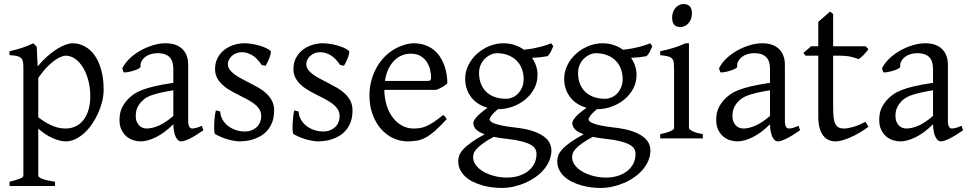

<svg xmlns="http://www.w3.org/2000/svg" viewBox="-20 -682 4772 946"><path d="M424.8 -208Q424.8 -250.5 414.8 -287.1Q404.8 -323.7 388.2 -350.6Q371.6 -377.4 349.6 -392.6Q327.6 -407.7 304.2 -407.7Q295.4 -407.7 281.2 -402.3Q267.1 -397 249 -384.3Q231 -371.6 210.4 -350.3Q189.9 -329.1 168.5 -297.9V-104Q190.4 -87.4 209.2 -76.7Q228 -65.9 244.4 -59.8Q260.7 -53.7 275.4 -51.3Q290 -48.8 303.2 -48.8Q329.6 -48.8 351.8 -59.1Q374 -69.3 390.1 -89.4Q406.2 -109.4 415.5 -139.2Q424.8 -168.9 424.8 -208ZM490.7 -240.2Q490.7 -211.9 483.4 -182.1Q476.1 -152.3 463.4 -124Q450.7 -95.7 433.1 -70.3Q415.5 -44.9 394.8 -26.1Q374 -7.3 351.1 3.7Q328.1 14.6 304.2 14.6Q275.4 14.6 239.3 -1.5Q203.1 -17.6 168.5 -47.9V183.1Q168.5 190.9 186.8 198.7Q205.1 206.5 251 213.4V234.4H26.9V213.4Q59.1 205.6 77.1 198.5Q95.2 191.4 95.2 183.1V-347.2Q95.2 -365.2 93.3 -377Q91.3 -388.7 84.2 -395.8Q77.1 -402.8 63.7 -406Q50.3 -409.2 26.9 -410.2V-429.7Q43.5 -433.1 58.6 -437.3Q73.7 -441.4 87.9 -446Q102.1 -450.7 116 -456.3Q129.9 -461.9 144 -468.8L161.1 -451.7L165.5 -355Q189.9 -384.3 214.6 -405.8Q239.3 -427.2 261.7 -441.2Q284.2 -455.1 303.5 -461.9Q322.8 -468.8 336.9 -468.8Q370.1 -468.8 398.4 -453.1Q426.8 -437.5 447.3 -408Q467.8 -378.4 479.2 -335.9Q490.7 -293.5 490.7 -240.2Z M701.7 -48.8Q731 -48.8 763.9 -63.7Q796.9 -78.6 834 -110.8V-237.3Q793 -230.5 766.4 -224.1Q739.7 -217.8 722.7 -211.2Q705.6 -204.6 695.3 -197.3Q685.1 -189.9 677.2 -181.6Q664.6 -168.5 656.7 -151.6Q648.9 -134.8 648.9 -111.8Q648.9 -92.3 654.8 -80.1Q660.6 -67.9 668.9 -60.8Q677.2 -53.7 686.3 -51.3Q695.3 -48.8 701.7 -48.8ZM981.9 -40Q940.4 -11.2 913.3 1.7Q886.2 14.6 872.6 14.6Q856.4 14.6 845.7 -7.8Q835 -30.3 834 -69.8Q812 -47.9 790 -31.7Q768.1 -15.6 747.1 -5.4Q726.1 4.9 707.3 9.8Q688.5 14.6 672.9 14.6Q655.3 14.6 636.7 8.8Q618.2 2.9 603.3 -9.8Q588.4 -22.5 578.6 -42.5Q568.8 -62.5 568.8 -90.8Q568.8 -127.9 581.8 -152.8Q594.7 -177.7 612.8 -195.8Q624.5 -207.5 639.4 -218Q654.3 -228.5 679 -238.3Q703.6 -248 740.7 -256.8Q777.8 -265.6 834 -273.9V-342.8Q834 -359.4 830.1 -373.8Q826.2 -388.2 816.9 -398.7Q807.6 -409.2 791.7 -414.8Q775.9 -420.4 752 -419.9Q736.3 -419.4 721.2 -414.6Q706.1 -409.7 694.8 -400.9Q683.6 -392.1 677.2 -380.1Q670.9 -368.2 672.4 -353.5Q672.9 -349.1 662.4 -343.5Q651.9 -337.9 637.5 -333.5Q623 -329.1 609.1 -326.7Q595.2 -324.2 589.4 -325.7L582.5 -344.7Q593.8 -369.1 616.7 -391.6Q639.6 -414.1 669.2 -431.2Q698.7 -448.2 731.7 -458.5Q764.6 -468.8 795.4 -468.8Q849.1 -468.8 878.2 -440.7Q907.2 -412.6 907.2 -362.3V-86.9Q907.2 -66.4 912.6 -57.6Q918 -48.8 926.8 -48.8Q933.6 -48.8 944.3 -51.3Q955.1 -53.7 974.6 -62Z M1330.6 -138.2Q1330.6 -103.5 1320.8 -78.9Q1311 -54.2 1295.4 -37.1Q1279.8 -20 1260.7 -9.8Q1241.7 0.5 1223.1 5.9Q1204.6 11.2 1188.2 12.9Q1171.9 14.6 1162.6 14.6Q1139.2 14.6 1106.2 5.9Q1073.2 -2.9 1040.5 -21Q1037.1 -22.5 1035.9 -36.9Q1034.7 -51.3 1035.4 -70.1Q1036.1 -88.9 1038.3 -107.9Q1040.5 -127 1043.9 -138.2L1064.9 -132.8Q1065.9 -112.3 1075.7 -94.2Q1085.4 -76.2 1101.8 -63Q1118.2 -49.8 1139.9 -42Q1161.6 -34.2 1187 -34.2Q1204.6 -34.2 1219.2 -39.8Q1233.9 -45.4 1244.6 -55.4Q1255.4 -65.4 1261.2 -79.6Q1267.1 -93.8 1267.1 -110.8Q1267.1 -130.4 1256.6 -145.5Q1246.1 -160.6 1229 -173.1Q1211.9 -185.5 1190.2 -196.5Q1168.5 -207.5 1146 -219.2Q1125.5 -229.5 1106.4 -241.2Q1087.4 -252.9 1072.5 -267.6Q1057.6 -282.2 1048.6 -300.3Q1039.6 -318.4 1039.6 -341.8Q1039.6 -372.1 1051.8 -395.8Q1064 -419.4 1084.2 -435.5Q1104.5 -451.7 1130.6 -460.2Q1156.7 -468.8 1184.6 -468.8Q1199.7 -468.8 1218 -466.1Q1236.3 -463.4 1254.2 -458.5Q1272 -453.6 1287.6 -446.8Q1303.2 -439.9 1313 -431.2Q1315.9 -428.2 1313.7 -418Q1311.5 -407.7 1306.9 -395.5Q1302.2 -383.3 1296.9 -372.6Q1291.5 -361.8 1288.6 -357.9L1269.5 -361.8Q1246.1 -397 1220.9 -410.9Q1195.8 -424.8 1171.9 -424.8Q1155.8 -424.8 1143.1 -419.4Q1130.4 -414.1 1121.3 -405.5Q1112.3 -397 1107.7 -386.7Q1103 -376.5 1103 -366.2Q1103 -350.6 1112.3 -338.1Q1121.6 -325.7 1136.7 -314.7Q1151.9 -303.7 1171.1 -293.7Q1190.4 -283.7 1210.9 -272.9Q1231.9 -262.2 1253.4 -250Q1274.9 -237.8 1292 -221.9Q1309.1 -206.1 1319.8 -185.8Q1330.6 -165.5 1330.6 -138.2Z M1716.8 -138.2Q1716.8 -103.5 1707 -78.9Q1697.3 -54.2 1681.6 -37.1Q1666 -20 1647 -9.8Q1627.9 0.5 1609.4 5.9Q1590.8 11.2 1574.5 12.9Q1558.1 14.6 1548.8 14.6Q1525.4 14.6 1492.4 5.9Q1459.5 -2.9 1426.8 -21Q1423.3 -22.5 1422.1 -36.9Q1420.9 -51.3 1421.6 -70.1Q1422.4 -88.9 1424.6 -107.9Q1426.8 -127 1430.2 -138.2L1451.2 -132.8Q1452.1 -112.3 1461.9 -94.2Q1471.7 -76.2 1488 -63Q1504.4 -49.8 1526.1 -42Q1547.9 -34.2 1573.2 -34.2Q1590.8 -34.2 1605.5 -39.8Q1620.1 -45.4 1630.9 -55.4Q1641.6 -65.4 1647.5 -79.6Q1653.3 -93.8 1653.3 -110.8Q1653.3 -130.4 1642.8 -145.5Q1632.3 -160.6 1615.2 -173.1Q1598.1 -185.5 1576.4 -196.5Q1554.7 -207.5 1532.2 -219.2Q1511.7 -229.5 1492.7 -241.2Q1473.6 -252.9 1458.7 -267.6Q1443.8 -282.2 1434.8 -300.3Q1425.8 -318.4 1425.8 -341.8Q1425.8 -372.1 1438 -395.8Q1450.2 -419.4 1470.5 -435.5Q1490.7 -451.7 1516.8 -460.2Q1543 -468.8 1570.8 -468.8Q1585.9 -468.8 1604.2 -466.1Q1622.6 -463.4 1640.4 -458.5Q1658.2 -453.6 1673.8 -446.8Q1689.5 -439.9 1699.2 -431.2Q1702.1 -428.2 1700 -418Q1697.8 -407.7 1693.1 -395.5Q1688.5 -383.3 1683.1 -372.6Q1677.7 -361.8 1674.8 -357.9L1655.8 -361.8Q1632.3 -397 1607.2 -410.9Q1582 -424.8 1558.1 -424.8Q1542 -424.8 1529.3 -419.4Q1516.6 -414.1 1507.6 -405.5Q1498.5 -397 1493.9 -386.7Q1489.3 -376.5 1489.3 -366.2Q1489.3 -350.6 1498.5 -338.1Q1507.8 -325.7 1522.9 -314.7Q1538.1 -303.7 1557.4 -293.7Q1576.7 -283.7 1597.2 -272.9Q1618.2 -262.2 1639.6 -250Q1661.1 -237.8 1678.2 -221.9Q1695.3 -206.1 1706.1 -185.8Q1716.8 -165.5 1716.8 -138.2Z M2003.4 -417.5Q1978 -417.5 1956.8 -407.7Q1935.5 -397.9 1919.2 -380.1Q1902.8 -362.3 1891.8 -337.6Q1880.9 -313 1876.5 -283.2H2085.4Q2096.7 -283.2 2100.3 -286.9Q2104 -290.5 2104 -300.8Q2104 -314 2100.3 -333.7Q2096.7 -353.5 2085.7 -372.3Q2074.7 -391.1 2054.9 -404.3Q2035.2 -417.5 2003.4 -417.5ZM2184.1 -272Q2175.3 -262.2 2160.6 -253.9Q2146 -245.6 2130.4 -239.3H1873.5Q1874 -201.2 1884 -166.7Q1894 -132.3 1912.8 -106.2Q1931.6 -80.1 1958.3 -64.5Q1984.9 -48.8 2018.1 -48.8Q2033.2 -48.8 2047.6 -50.8Q2062 -52.7 2078.6 -59.6Q2095.2 -66.4 2115.5 -79.6Q2135.7 -92.8 2163.1 -115.2Q2169.4 -111.8 2174.1 -105.5Q2178.7 -99.1 2181.2 -95.2Q2148.4 -59.6 2123.8 -37.8Q2099.1 -16.1 2077.4 -4.4Q2055.7 7.3 2034.4 11Q2013.2 14.6 1988.3 14.6Q1950.7 14.6 1916.7 -1.5Q1882.8 -17.6 1856.9 -47.1Q1831.1 -76.7 1815.7 -118.4Q1800.3 -160.2 1800.3 -211.9Q1800.3 -244.6 1807.6 -276.4Q1814.9 -308.1 1828.9 -336.4Q1842.8 -364.7 1862.8 -388.7Q1882.8 -412.6 1908.2 -430.2Q1918.9 -437.5 1932.4 -444.6Q1945.8 -451.7 1960.4 -457Q1975.1 -462.4 1989.5 -465.6Q2003.9 -468.8 2017.1 -468.8Q2048.8 -468.8 2073.7 -460Q2098.6 -451.2 2117.2 -436.3Q2135.7 -421.4 2148.4 -401.6Q2161.1 -381.8 2169.2 -359.9Q2177.2 -337.9 2180.7 -315.2Q2184.1 -292.5 2184.1 -272Z M2560.1 -293Q2560.1 -318.8 2551.5 -342Q2543 -365.2 2526.1 -382.6Q2509.3 -399.9 2484.1 -409.9Q2459 -419.9 2426.3 -419.9Q2414.1 -419.9 2399.2 -413.6Q2384.3 -407.2 2371.1 -395Q2357.9 -382.8 2349.1 -364.3Q2340.3 -345.7 2340.3 -321.8Q2340.3 -295.9 2348.4 -272.7Q2356.4 -249.5 2372.8 -232.4Q2389.2 -215.3 2414.3 -205.3Q2439.5 -195.3 2474.1 -195.3Q2488.3 -195.3 2503.7 -201.4Q2519 -207.5 2531.5 -220Q2543.9 -232.4 2552 -250.5Q2560.1 -268.6 2560.1 -293ZM2476.1 2Q2457.5 0 2441.9 -2.4Q2426.3 -4.9 2412.6 -7.8Q2377.4 11.2 2357.2 26.4Q2336.9 41.5 2326.7 53.5Q2316.4 65.4 2313.7 75.2Q2311 85 2311 92.8Q2311 113.3 2324.7 131.6Q2338.4 149.9 2361.3 163.3Q2384.3 176.8 2414.6 184.8Q2444.8 192.9 2478 192.9Q2510.7 192.9 2537.6 184.1Q2564.5 175.3 2583.5 159.9Q2602.5 144.5 2613 123.3Q2623.5 102.1 2623.5 76.7Q2623.5 63 2617.2 51.5Q2610.8 40 2594.2 30.8Q2577.6 21.5 2549.1 14.2Q2520.5 6.8 2476.1 2ZM2628.4 -313Q2628.4 -275.4 2611.6 -244.4Q2594.7 -213.4 2567.4 -191.2Q2540 -168.9 2505.4 -156.5Q2470.7 -144 2435.1 -144H2433.1Q2409.7 -124.5 2400.9 -111.6Q2392.1 -98.6 2392.1 -95.7Q2392.1 -89.8 2397.2 -84.2Q2402.3 -78.6 2416.3 -73.5Q2430.2 -68.4 2454.6 -63.2Q2479 -58.1 2517.1 -53.7Q2570.3 -47.9 2605 -36.1Q2639.6 -24.4 2660.2 -9Q2680.7 6.3 2688.7 23.9Q2696.8 41.5 2696.8 58.6Q2696.8 85.4 2686.5 109.6Q2676.3 133.8 2658.7 154.3Q2641.1 174.8 2617.2 191.4Q2593.3 208 2565.9 219.7Q2538.6 231.4 2509.3 237.8Q2480 244.1 2451.2 244.1Q2428.2 244.1 2403.8 241Q2379.4 237.8 2355.5 231Q2331.5 224.1 2310.3 213.6Q2289.1 203.1 2272.9 188.2Q2256.8 173.3 2247.3 154.5Q2237.8 135.7 2237.8 111.8Q2237.8 99.1 2242.4 85.2Q2247.1 71.3 2261.2 55.2Q2275.4 39.1 2300.8 20.5Q2326.2 2 2368.2 -20.5Q2336.4 -31.7 2324.2 -45.9Q2312 -60.1 2312 -74.7Q2312 -78.6 2314.5 -85.2Q2316.9 -91.8 2324.5 -101.3Q2332 -110.8 2345.9 -123Q2359.9 -135.3 2382.3 -150.9Q2357.4 -157.7 2337.2 -170.7Q2316.9 -183.6 2302.5 -201.9Q2288.1 -220.2 2280 -243.4Q2272 -266.6 2272 -293.9Q2272 -329.6 2288.1 -361.6Q2304.2 -393.6 2330.6 -417.2Q2356.9 -440.9 2390.6 -454.8Q2424.3 -468.8 2460 -468.8Q2489.3 -468.8 2514.9 -460.4Q2540.5 -452.1 2561.5 -437Q2586.9 -439.5 2607.4 -443.4Q2627.9 -447.3 2644.3 -451.7Q2660.6 -456.1 2673.3 -460.4Q2686 -464.8 2696.3 -468.8L2706.1 -454.1Q2700.2 -440.4 2694.8 -429Q2689.5 -417.5 2678.2 -405.3Q2659.7 -401.9 2641.8 -399.9Q2624 -397.9 2601.6 -397Q2614.3 -378.4 2621.3 -357.4Q2628.4 -336.4 2628.4 -313Z M3047.9 -293Q3047.9 -318.8 3039.3 -342Q3030.8 -365.2 3013.9 -382.6Q2997.1 -399.9 2971.9 -409.9Q2946.8 -419.9 2914.1 -419.9Q2901.9 -419.9 2887 -413.6Q2872.1 -407.2 2858.9 -395Q2845.7 -382.8 2836.9 -364.3Q2828.1 -345.7 2828.1 -321.8Q2828.1 -295.9 2836.2 -272.7Q2844.2 -249.5 2860.6 -232.4Q2877 -215.3 2902.1 -205.3Q2927.2 -195.3 2961.9 -195.3Q2976.1 -195.3 2991.5 -201.4Q3006.8 -207.5 3019.3 -220Q3031.7 -232.4 3039.8 -250.5Q3047.9 -268.6 3047.9 -293ZM2963.9 2Q2945.3 0 2929.7 -2.4Q2914.1 -4.9 2900.4 -7.8Q2865.2 11.2 2845 26.4Q2824.7 41.5 2814.5 53.5Q2804.2 65.4 2801.5 75.2Q2798.8 85 2798.8 92.8Q2798.8 113.3 2812.5 131.6Q2826.2 149.9 2849.1 163.3Q2872.1 176.8 2902.3 184.8Q2932.6 192.9 2965.8 192.9Q2998.5 192.9 3025.4 184.1Q3052.2 175.3 3071.3 159.9Q3090.3 144.5 3100.8 123.3Q3111.3 102.1 3111.3 76.7Q3111.3 63 3105 51.5Q3098.6 40 3082 30.8Q3065.4 21.5 3036.9 14.2Q3008.3 6.8 2963.9 2ZM3116.2 -313Q3116.2 -275.4 3099.4 -244.4Q3082.5 -213.4 3055.2 -191.2Q3027.8 -168.9 2993.2 -156.5Q2958.5 -144 2922.9 -144H2920.9Q2897.5 -124.5 2888.7 -111.6Q2879.9 -98.6 2879.9 -95.7Q2879.9 -89.8 2885 -84.2Q2890.1 -78.6 2904.1 -73.5Q2918 -68.4 2942.4 -63.2Q2966.8 -58.1 3004.9 -53.7Q3058.1 -47.9 3092.8 -36.1Q3127.4 -24.4 3147.9 -9Q3168.5 6.3 3176.5 23.9Q3184.6 41.5 3184.6 58.6Q3184.6 85.4 3174.3 109.6Q3164.1 133.8 3146.5 154.3Q3128.9 174.8 3105 191.4Q3081.1 208 3053.7 219.7Q3026.4 231.4 2997.1 237.8Q2967.8 244.1 2939 244.1Q2916 244.1 2891.6 241Q2867.2 237.8 2843.3 231Q2819.3 224.1 2798.1 213.6Q2776.9 203.1 2760.7 188.2Q2744.6 173.3 2735.1 154.5Q2725.6 135.7 2725.6 111.8Q2725.6 99.1 2730.2 85.2Q2734.9 71.3 2749 55.2Q2763.2 39.1 2788.6 20.5Q2814 2 2856 -20.5Q2824.2 -31.7 2812 -45.9Q2799.8 -60.1 2799.8 -74.7Q2799.8 -78.6 2802.2 -85.2Q2804.7 -91.8 2812.3 -101.3Q2819.8 -110.8 2833.7 -123Q2847.7 -135.3 2870.1 -150.9Q2845.2 -157.7 2825 -170.7Q2804.7 -183.6 2790.3 -201.9Q2775.9 -220.2 2767.8 -243.4Q2759.8 -266.6 2759.8 -293.9Q2759.8 -329.6 2775.9 -361.6Q2792 -393.6 2818.4 -417.2Q2844.7 -440.9 2878.4 -454.8Q2912.1 -468.8 2947.8 -468.8Q2977.1 -468.8 3002.7 -460.4Q3028.3 -452.1 3049.3 -437Q3074.7 -439.5 3095.2 -443.4Q3115.7 -447.3 3132.1 -451.7Q3148.4 -456.1 3161.1 -460.4Q3173.8 -464.8 3184.1 -468.8L3193.8 -454.1Q3188 -440.4 3182.6 -429Q3177.2 -417.5 3166 -405.3Q3147.5 -401.9 3129.6 -399.9Q3111.8 -397.9 3089.4 -397Q3102.1 -378.4 3109.1 -357.4Q3116.2 -336.4 3116.2 -313Z M3232.9 0V-21Q3266.1 -27.8 3283.7 -35.9Q3301.3 -43.9 3301.3 -50.8V-327.1Q3301.3 -352.1 3300.3 -367.4Q3299.3 -382.8 3293 -391.4Q3286.6 -399.9 3272.7 -403.8Q3258.8 -407.7 3232.9 -410.2V-429.7Q3248 -432.6 3264.9 -436.8Q3281.7 -440.9 3298.3 -446Q3314.9 -451.2 3330.1 -457Q3345.2 -462.9 3357.9 -468.8H3374.5V-50.8Q3374.5 -44.9 3390.9 -36.4Q3407.2 -27.8 3442.9 -21V0ZM3389.2 -615.7Q3389.2 -602.1 3384.8 -589.8Q3380.4 -577.6 3372.8 -568.6Q3365.2 -559.6 3355 -554.2Q3344.7 -548.8 3332.5 -548.8Q3310.5 -548.8 3301 -561Q3291.5 -573.2 3291.5 -595.7Q3291.5 -609.4 3295.9 -621.6Q3300.3 -633.8 3308.1 -642.8Q3315.9 -651.9 3325.9 -657Q3335.9 -662.1 3347.7 -662.1Q3389.2 -662.1 3389.2 -615.7Z M3641.6 -48.8Q3670.9 -48.8 3703.9 -63.7Q3736.8 -78.6 3773.9 -110.8V-237.3Q3732.9 -230.5 3706.3 -224.1Q3679.7 -217.8 3662.6 -211.2Q3645.5 -204.6 3635.3 -197.3Q3625 -189.9 3617.2 -181.6Q3604.5 -168.5 3596.7 -151.6Q3588.9 -134.8 3588.9 -111.8Q3588.9 -92.3 3594.7 -80.1Q3600.6 -67.9 3608.9 -60.8Q3617.2 -53.7 3626.2 -51.3Q3635.3 -48.8 3641.6 -48.8ZM3921.9 -40Q3880.4 -11.2 3853.3 1.7Q3826.2 14.6 3812.5 14.6Q3796.4 14.6 3785.6 -7.8Q3774.9 -30.3 3773.9 -69.8Q3752 -47.9 3730 -31.7Q3708 -15.6 3687 -5.4Q3666 4.9 3647.2 9.8Q3628.4 14.6 3612.8 14.6Q3595.2 14.6 3576.7 8.8Q3558.1 2.9 3543.2 -9.8Q3528.3 -22.5 3518.6 -42.5Q3508.8 -62.5 3508.8 -90.8Q3508.8 -127.9 3521.7 -152.8Q3534.7 -177.7 3552.7 -195.8Q3564.5 -207.5 3579.3 -218Q3594.2 -228.5 3618.9 -238.3Q3643.6 -248 3680.7 -256.8Q3717.8 -265.6 3773.9 -273.9V-342.8Q3773.9 -359.4 3770 -373.8Q3766.1 -388.2 3756.8 -398.7Q3747.6 -409.2 3731.7 -414.8Q3715.8 -420.4 3691.9 -419.9Q3676.3 -419.4 3661.1 -414.6Q3646 -409.7 3634.8 -400.9Q3623.5 -392.1 3617.2 -380.1Q3610.8 -368.2 3612.3 -353.5Q3612.8 -349.1 3602.3 -343.5Q3591.8 -337.9 3577.4 -333.5Q3563 -329.1 3549.1 -326.7Q3535.2 -324.2 3529.3 -325.7L3522.5 -344.7Q3533.7 -369.1 3556.6 -391.6Q3579.6 -414.1 3609.1 -431.2Q3638.7 -448.2 3671.6 -458.5Q3704.6 -468.8 3735.4 -468.8Q3789.1 -468.8 3818.1 -440.7Q3847.2 -412.6 3847.2 -362.3V-86.9Q3847.2 -66.4 3852.5 -57.6Q3857.9 -48.8 3866.7 -48.8Q3873.5 -48.8 3884.3 -51.3Q3895 -53.7 3914.6 -62Z M4258.8 -57.1Q4234.9 -39.6 4211.4 -26.1Q4188 -12.7 4166.7 -3.7Q4145.5 5.4 4127.4 10Q4109.4 14.6 4096.7 14.6Q4079.6 14.6 4064.2 8.3Q4048.8 2 4037.1 -12.5Q4025.4 -26.9 4018.6 -50.3Q4011.7 -73.7 4011.7 -107.9V-407.7H3948.7L3938.5 -421.4L3976.6 -454.1H4011.7V-574.2L4069.8 -625L4085 -612.8V-454.1H4244.6L4258.8 -439.9Q4254.4 -433.1 4247.8 -425.3Q4241.2 -417.5 4234.4 -410.6Q4227.5 -403.8 4220.9 -398.2Q4214.4 -392.6 4209.5 -390.6Q4197.8 -396.5 4173.8 -402.1Q4149.9 -407.7 4110.4 -407.7H4085V-149.9Q4085 -120.6 4087.6 -101.1Q4090.3 -81.5 4096.7 -70.1Q4103 -58.6 4113 -53.7Q4123 -48.8 4137.7 -48.8Q4154.8 -48.8 4180.7 -55.7Q4206.5 -62.5 4244.6 -82Z M4444.8 -48.8Q4474.1 -48.8 4507.1 -63.7Q4540 -78.6 4577.1 -110.8V-237.3Q4536.1 -230.5 4509.5 -224.1Q4482.9 -217.8 4465.8 -211.2Q4448.7 -204.6 4438.5 -197.3Q4428.2 -189.9 4420.4 -181.6Q4407.7 -168.5 4399.9 -151.6Q4392.1 -134.8 4392.1 -111.8Q4392.1 -92.3 4397.9 -80.1Q4403.8 -67.9 4412.1 -60.8Q4420.4 -53.7 4429.4 -51.3Q4438.5 -48.8 4444.8 -48.8ZM4725.1 -40Q4683.6 -11.2 4656.5 1.7Q4629.4 14.6 4615.7 14.6Q4599.6 14.6 4588.9 -7.8Q4578.1 -30.3 4577.1 -69.8Q4555.2 -47.9 4533.2 -31.7Q4511.2 -15.6 4490.2 -5.4Q4469.2 4.9 4450.4 9.8Q4431.6 14.6 4416 14.6Q4398.4 14.6 4379.9 8.8Q4361.3 2.9 4346.4 -9.8Q4331.5 -22.5 4321.8 -42.5Q4312 -62.5 4312 -90.8Q4312 -127.9 4325 -152.8Q4337.9 -177.7 4356 -195.8Q4367.7 -207.5 4382.6 -218Q4397.5 -228.5 4422.1 -238.3Q4446.8 -248 4483.9 -256.8Q4521 -265.6 4577.1 -273.9V-342.8Q4577.1 -359.4 4573.2 -373.8Q4569.3 -388.2 4560.1 -398.7Q4550.8 -409.2 4534.9 -414.8Q4519 -420.4 4495.1 -419.9Q4479.5 -419.4 4464.4 -414.6Q4449.2 -409.7 4438 -400.9Q4426.8 -392.1 4420.4 -380.1Q4414.1 -368.2 4415.5 -353.5Q4416 -349.1 4405.5 -343.5Q4395 -337.9 4380.6 -333.5Q4366.2 -329.1 4352.3 -326.7Q4338.4 -324.2 4332.5 -325.7L4325.7 -344.7Q4336.9 -369.1 4359.9 -391.6Q4382.8 -414.1 4412.4 -431.2Q4441.9 -448.2 4474.9 -458.5Q4507.8 -468.8 4538.6 -468.8Q4592.3 -468.8 4621.3 -440.7Q4650.4 -412.6 4650.4 -362.3V-86.9Q4650.4 -66.4 4655.8 -57.6Q4661.1 -48.8 4669.9 -48.8Q4676.8 -48.8 4687.5 -51.3Q4698.2 -53.7 4717.8 -62Z"/></svg>

Font: Gentium Unicode
Style: Regular
Weight: 400
Version: Version 1.009